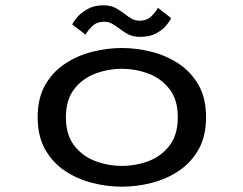

<svg xmlns="http://www.w3.org/2000/svg" viewBox="-20 -693 915 724"><path d="M439.5 11Q385 11 329 -3Q273 -17 226 -48Q179 -79 150.5 -129Q122 -179 122 -251Q122 -323 150.5 -372.8Q179 -422.5 226 -453.2Q273 -484 329 -498Q385 -512 439.5 -512Q494.5 -512 550.5 -498Q606.5 -484 653.2 -453.2Q700 -422.5 728.5 -372.8Q757 -323 757 -251Q757 -179 728.5 -129Q700 -79 653.2 -48Q606.5 -17 550.5 -3Q494.5 11 439.5 11ZM439.5 -67.5Q493 -67.5 541.2 -86Q589.5 -104.5 620 -145Q650.5 -185.5 650.5 -251Q650.5 -316 619.8 -356.2Q589 -396.5 540.8 -415Q492.5 -433.5 439.5 -433.5Q387 -433.5 338.5 -415Q290 -396.5 259.2 -356.2Q228.5 -316 228.5 -251Q228.5 -185.5 259.2 -145Q290 -104.5 338.2 -86Q386.5 -67.5 439.5 -67.5ZM509.5 -554Q481 -554 462.2 -564.2Q443.5 -574.5 428.5 -586.5Q415.5 -596 402.8 -603.5Q390 -611 373 -611Q345 -611 327.5 -593.8Q310 -576.5 302.5 -562.5L252.5 -600.5Q256 -610 270.5 -627.2Q285 -644.5 310 -658.8Q335 -673 369.5 -673Q397.5 -673 416 -662.8Q434.5 -652.5 449.5 -641Q462.5 -630.5 475.8 -622.8Q489 -615 506.5 -615Q534 -615 551.2 -632.2Q568.5 -649.5 575.5 -663.5L625 -625Q621.5 -615 607.8 -598Q594 -581 569.5 -567.5Q545 -554 509.5 -554Z"/></svg>

Font: Trispace SemiExpanded
Style: Regular
Weight: 400
Width: 6
Designer: Tyler Finck
Foundry: Etcetera Type Company
Version: Version 1.210; ttfautohint (v1.8.3)